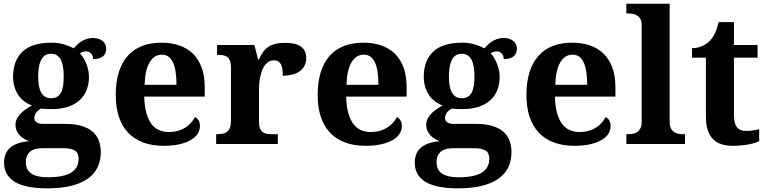

<svg xmlns="http://www.w3.org/2000/svg" viewBox="-20 -780 4152 1040"><path d="M555.2 -517.1Q555.2 -505.9 551.8 -495.4Q548.3 -484.9 540.3 -477.1Q532.2 -469.2 518.3 -464.6Q504.4 -460 483.9 -460Q483.9 -470.2 480.7 -478Q477.5 -485.8 472.2 -491.2Q466.8 -496.6 460 -499.3Q453.1 -502 445.8 -502Q437.5 -502 428 -498.5Q418.5 -495.1 413.1 -491.2Q423.3 -480 432.1 -465.6Q440.9 -451.2 447.5 -434.6Q454.1 -418 458 -400.1Q461.9 -382.3 461.9 -363.8Q461.9 -326.2 450 -294.2Q438 -262.2 413.1 -238.8Q388.2 -215.3 350.1 -202.1Q312 -189 259.8 -189Q254.4 -189 246.1 -189.2Q237.8 -189.5 229.5 -189.7Q221.2 -189.9 213.6 -190.7Q206.1 -191.4 202.1 -191.9Q195.8 -188.5 189.2 -183.3Q182.6 -178.2 177.5 -171.9Q172.4 -165.5 169.2 -157.7Q166 -149.9 166 -141.1Q166 -124.5 179 -116.7Q191.9 -108.9 212.9 -108.9H334Q383.8 -108.9 419.9 -98.4Q456.1 -87.9 479.7 -68.4Q503.4 -48.8 514.6 -20.3Q525.9 8.3 525.9 43.9Q525.9 90.3 508.3 126.7Q490.7 163.1 454.8 188.2Q418.9 213.4 364.5 226.8Q310.1 240.2 235.8 240.2Q117.7 240.2 59.8 204.8Q2 169.4 2 101.1Q2 47.4 36.6 18.8Q71.3 -9.8 137.2 -15.1Q123.5 -20.5 110.4 -28.3Q97.2 -36.1 86.9 -47.1Q76.7 -58.1 70.3 -72.3Q64 -86.4 64 -104Q64 -120.6 70.6 -134.8Q77.1 -148.9 88.9 -161.9Q100.6 -174.8 116.9 -186.3Q133.3 -197.8 152.8 -209Q130.9 -216.8 112.1 -230.7Q93.3 -244.6 79.8 -264.2Q66.4 -283.7 58.6 -308.6Q50.8 -333.5 50.8 -363.8Q50.8 -451.7 101.8 -500.2Q152.8 -548.8 259.8 -548.8Q295.4 -548.8 325.9 -539.8Q356.4 -530.8 378.9 -518.1Q387.2 -526.9 397.2 -536.9Q407.2 -546.9 419.9 -555.2Q432.6 -563.5 448.2 -568.8Q463.9 -574.2 482.9 -574.2Q501 -574.2 514.4 -569.6Q527.8 -564.9 536.9 -557.1Q545.9 -549.3 550.5 -539.1Q555.2 -528.8 555.2 -517.1ZM120.1 99.1Q120.1 140.6 150.1 160.4Q180.2 180.2 237.8 180.2Q325.7 180.2 365.7 154.8Q405.8 129.4 405.8 80.1Q405.8 48.3 385.7 35.6Q365.7 22.9 325.2 22.9H209Q193.8 22.9 178.2 25.6Q162.6 28.3 149.7 36.6Q136.7 44.9 128.4 59.8Q120.1 74.7 120.1 99.1ZM187 -363.8Q187 -337.4 190.7 -316.2Q194.3 -294.9 202.6 -279.8Q210.9 -264.6 224.1 -256.3Q237.3 -248 256.8 -248Q276.9 -248 290 -256.1Q303.2 -264.2 311 -279.5Q318.8 -294.9 322 -316.7Q325.2 -338.4 325.2 -365.2Q325.2 -393.1 321.8 -415.8Q318.4 -438.5 310.3 -454.6Q302.2 -470.7 289.1 -479.7Q275.9 -488.8 255.9 -488.8Q236.3 -488.8 223.1 -479.5Q210 -470.2 201.9 -453.6Q193.8 -437 190.4 -414.1Q187 -391.1 187 -363.8Z M856.9 -483.9Q814.9 -483.9 790.3 -442.4Q765.6 -400.9 763.2 -320.8H936Q936 -358.9 931.6 -389.2Q927.2 -419.4 917.7 -440.4Q908.2 -461.4 893.3 -472.7Q878.4 -483.9 856.9 -483.9ZM866.2 9.8Q802.7 9.8 754.2 -8.8Q705.6 -27.3 672.9 -62.5Q640.1 -97.7 623.5 -148.7Q606.9 -199.7 606.9 -265.1Q606.9 -335.4 623.5 -388.7Q640.1 -441.9 671.9 -477.5Q703.6 -513.2 749.8 -531Q795.9 -548.8 855 -548.8Q909.2 -548.8 952.6 -533.4Q996.1 -518.1 1026.4 -487.8Q1056.6 -457.5 1072.8 -412.6Q1088.9 -367.7 1088.9 -308.1V-256.8H761.2Q762.7 -206.5 772.2 -170.4Q781.7 -134.3 798.6 -110.8Q815.4 -87.4 839.6 -76.2Q863.8 -64.9 895 -64.9Q920.9 -64.9 942.9 -71Q964.8 -77.1 982.7 -88.1Q1000.5 -99.1 1013.9 -114Q1027.3 -128.9 1036.1 -146Q1063 -131.3 1063 -97.2Q1063 -75.7 1051.3 -56.4Q1039.6 -37.1 1015.1 -22.5Q990.7 -7.8 953.9 1Q917 9.8 866.2 9.8Z M1484.9 0H1150.9V-53.2H1153.8Q1170.9 -53.2 1185.1 -55.7Q1199.2 -58.1 1209.5 -65.7Q1219.7 -73.2 1225.3 -87.4Q1231 -101.6 1231 -125V-415Q1231 -437 1225.8 -450.4Q1220.7 -463.9 1211.2 -471.2Q1201.7 -478.5 1188.5 -480.7Q1175.3 -482.9 1158.7 -482.9H1155.8V-536.1H1357.9L1377.9 -458H1382.8Q1392.6 -480.5 1404.3 -497.3Q1416 -514.2 1432.4 -525.4Q1448.7 -536.6 1470.9 -542.2Q1493.2 -547.9 1523.9 -547.9Q1583 -547.9 1610.8 -527.1Q1638.7 -506.3 1638.7 -466.8Q1638.7 -420.9 1605.5 -395.5Q1572.3 -370.1 1511.7 -370.1Q1511.7 -390.6 1509.5 -406.2Q1507.3 -421.9 1501.7 -432.1Q1496.1 -442.4 1486.6 -447.8Q1477.1 -453.1 1462.9 -453.1Q1445.3 -453.1 1432.6 -444.3Q1419.9 -435.5 1411.1 -421.6Q1402.3 -407.7 1396.7 -390.1Q1391.1 -372.6 1387.9 -354.7Q1384.8 -336.9 1383.8 -320.8Q1382.8 -304.7 1382.8 -293V-120.1Q1382.8 -98.1 1388.2 -84.7Q1393.6 -71.3 1402.8 -64.5Q1412.1 -57.6 1425 -55.4Q1438 -53.2 1452.6 -53.2H1484.9Z M1950.7 -483.9Q1908.7 -483.9 1884 -442.4Q1859.4 -400.9 1856.9 -320.8H2029.8Q2029.8 -358.9 2025.4 -389.2Q2021 -419.4 2011.5 -440.4Q2002 -461.4 1987.1 -472.7Q1972.2 -483.9 1950.7 -483.9ZM1960 9.8Q1896.5 9.8 1847.9 -8.8Q1799.3 -27.3 1766.6 -62.5Q1733.9 -97.7 1717.3 -148.7Q1700.7 -199.7 1700.7 -265.1Q1700.7 -335.4 1717.3 -388.7Q1733.9 -441.9 1765.6 -477.5Q1797.4 -513.2 1843.5 -531Q1889.6 -548.8 1948.7 -548.8Q2002.9 -548.8 2046.4 -533.4Q2089.8 -518.1 2120.1 -487.8Q2150.4 -457.5 2166.5 -412.6Q2182.6 -367.7 2182.6 -308.1V-256.8H1855Q1856.4 -206.5 1866 -170.4Q1875.5 -134.3 1892.3 -110.8Q1909.2 -87.4 1933.3 -76.2Q1957.5 -64.9 1988.8 -64.9Q2014.6 -64.9 2036.6 -71Q2058.6 -77.1 2076.4 -88.1Q2094.2 -99.1 2107.7 -114Q2121.1 -128.9 2129.9 -146Q2156.7 -131.3 2156.7 -97.2Q2156.7 -75.7 2145 -56.4Q2133.3 -37.1 2108.9 -22.5Q2084.5 -7.8 2047.6 1Q2010.7 9.8 1960 9.8Z M2779.8 -517.1Q2779.8 -505.9 2776.4 -495.4Q2772.9 -484.9 2764.9 -477.1Q2756.8 -469.2 2742.9 -464.6Q2729 -460 2708.5 -460Q2708.5 -470.2 2705.3 -478Q2702.1 -485.8 2696.8 -491.2Q2691.4 -496.6 2684.6 -499.3Q2677.7 -502 2670.4 -502Q2662.1 -502 2652.6 -498.5Q2643.1 -495.1 2637.7 -491.2Q2647.9 -480 2656.7 -465.6Q2665.5 -451.2 2672.1 -434.6Q2678.7 -418 2682.6 -400.1Q2686.5 -382.3 2686.5 -363.8Q2686.5 -326.2 2674.6 -294.2Q2662.6 -262.2 2637.7 -238.8Q2612.8 -215.3 2574.7 -202.1Q2536.6 -189 2484.4 -189Q2479 -189 2470.7 -189.2Q2462.4 -189.5 2454.1 -189.7Q2445.8 -189.9 2438.2 -190.7Q2430.7 -191.4 2426.8 -191.9Q2420.4 -188.5 2413.8 -183.3Q2407.2 -178.2 2402.1 -171.9Q2397 -165.5 2393.8 -157.7Q2390.6 -149.9 2390.6 -141.1Q2390.6 -124.5 2403.6 -116.7Q2416.5 -108.9 2437.5 -108.9H2558.6Q2608.4 -108.9 2644.5 -98.4Q2680.7 -87.9 2704.3 -68.4Q2728 -48.8 2739.3 -20.3Q2750.5 8.3 2750.5 43.9Q2750.5 90.3 2732.9 126.7Q2715.3 163.1 2679.4 188.2Q2643.6 213.4 2589.1 226.8Q2534.7 240.2 2460.4 240.2Q2342.3 240.2 2284.4 204.8Q2226.6 169.4 2226.6 101.1Q2226.6 47.4 2261.2 18.8Q2295.9 -9.8 2361.8 -15.1Q2348.1 -20.5 2335 -28.3Q2321.8 -36.1 2311.5 -47.1Q2301.3 -58.1 2294.9 -72.3Q2288.6 -86.4 2288.6 -104Q2288.6 -120.6 2295.2 -134.8Q2301.8 -148.9 2313.5 -161.9Q2325.2 -174.8 2341.6 -186.3Q2357.9 -197.8 2377.4 -209Q2355.5 -216.8 2336.7 -230.7Q2317.9 -244.6 2304.4 -264.2Q2291 -283.7 2283.2 -308.6Q2275.4 -333.5 2275.4 -363.8Q2275.4 -451.7 2326.4 -500.2Q2377.4 -548.8 2484.4 -548.8Q2520 -548.8 2550.5 -539.8Q2581.1 -530.8 2603.5 -518.1Q2611.8 -526.9 2621.8 -536.9Q2631.8 -546.9 2644.5 -555.2Q2657.2 -563.5 2672.9 -568.8Q2688.5 -574.2 2707.5 -574.2Q2725.6 -574.2 2739 -569.6Q2752.4 -564.9 2761.5 -557.1Q2770.5 -549.3 2775.1 -539.1Q2779.8 -528.8 2779.8 -517.1ZM2344.7 99.1Q2344.7 140.6 2374.8 160.4Q2404.8 180.2 2462.4 180.2Q2550.3 180.2 2590.3 154.8Q2630.4 129.4 2630.4 80.1Q2630.4 48.3 2610.4 35.6Q2590.3 22.9 2549.8 22.9H2433.6Q2418.5 22.9 2402.8 25.6Q2387.2 28.3 2374.3 36.6Q2361.3 44.9 2353 59.8Q2344.7 74.7 2344.7 99.1ZM2411.6 -363.8Q2411.6 -337.4 2415.3 -316.2Q2418.9 -294.9 2427.2 -279.8Q2435.5 -264.6 2448.7 -256.3Q2461.9 -248 2481.4 -248Q2501.5 -248 2514.6 -256.1Q2527.8 -264.2 2535.6 -279.5Q2543.5 -294.9 2546.6 -316.7Q2549.8 -338.4 2549.8 -365.2Q2549.8 -393.1 2546.4 -415.8Q2543 -438.5 2534.9 -454.6Q2526.9 -470.7 2513.7 -479.7Q2500.5 -488.8 2480.5 -488.8Q2460.9 -488.8 2447.8 -479.5Q2434.6 -470.2 2426.5 -453.6Q2418.5 -437 2415 -414.1Q2411.6 -391.1 2411.6 -363.8Z M3081.5 -483.9Q3039.6 -483.9 3014.9 -442.4Q2990.2 -400.9 2987.8 -320.8H3160.6Q3160.6 -358.9 3156.2 -389.2Q3151.9 -419.4 3142.3 -440.4Q3132.8 -461.4 3117.9 -472.7Q3103 -483.9 3081.5 -483.9ZM3090.8 9.8Q3027.3 9.8 2978.8 -8.8Q2930.2 -27.3 2897.5 -62.5Q2864.7 -97.7 2848.1 -148.7Q2831.5 -199.7 2831.5 -265.1Q2831.5 -335.4 2848.1 -388.7Q2864.7 -441.9 2896.5 -477.5Q2928.2 -513.2 2974.4 -531Q3020.5 -548.8 3079.6 -548.8Q3133.8 -548.8 3177.2 -533.4Q3220.7 -518.1 3251 -487.8Q3281.2 -457.5 3297.4 -412.6Q3313.5 -367.7 3313.5 -308.1V-256.8H2985.8Q2987.3 -206.5 2996.8 -170.4Q3006.3 -134.3 3023.2 -110.8Q3040 -87.4 3064.2 -76.2Q3088.4 -64.9 3119.6 -64.9Q3145.5 -64.9 3167.5 -71Q3189.5 -77.1 3207.3 -88.1Q3225.1 -99.1 3238.5 -114Q3252 -128.9 3260.7 -146Q3287.6 -131.3 3287.6 -97.2Q3287.6 -75.7 3275.9 -56.4Q3264.2 -37.1 3239.7 -22.5Q3215.3 -7.8 3178.5 1Q3141.6 9.8 3090.8 9.8Z M3384.3 -53.2Q3395.5 -53.2 3408 -55.4Q3420.4 -57.6 3430.9 -64.5Q3441.4 -71.3 3448.5 -84Q3455.6 -96.7 3455.6 -118.2V-646Q3455.6 -666 3448.5 -678Q3441.4 -689.9 3430.7 -696.5Q3419.9 -703.1 3407.5 -705.1Q3395 -707 3384.3 -707H3372.6V-759.8H3607.4V-118.2Q3607.4 -96.7 3614.5 -84Q3621.6 -71.3 3632.1 -64.5Q3642.6 -57.6 3655.3 -55.4Q3668 -53.2 3678.7 -53.2H3690.4V0H3372.6V-53.2Z M4021.5 -70.8Q4041 -70.8 4058.8 -73.5Q4076.7 -76.2 4092.3 -80.1V-15.1Q4084.5 -11.2 4071 -6.8Q4057.6 -2.4 4039.8 1.2Q4022 4.9 3999.5 7.3Q3977.1 9.8 3950.7 9.8Q3917 9.8 3889.6 1.7Q3862.3 -6.3 3843.3 -25.1Q3824.2 -43.9 3814 -74Q3803.7 -104 3803.7 -147.9V-467.8H3728.5V-519Q3760.7 -519 3786.1 -531.7Q3811.5 -544.4 3826.7 -561Q3857.4 -593.3 3872.6 -660.2H3955.6V-536.1H4083.5V-467.8H3955.6V-158.2Q3955.6 -112.8 3970.9 -91.8Q3986.3 -70.8 4021.5 -70.8Z"/></svg>

Font: Droid Serif
Style: Bold
Weight: 700
Designer: Monotype Design team
Foundry: Monotype Imaging Inc.
Version: Version 1.03